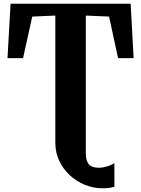

<svg xmlns="http://www.w3.org/2000/svg" viewBox="-20 -763 762 1036"><path d="M533.5 253Q484.5 253 438.8 234.5Q393 216 357 182.8Q321 149.5 299.8 104.8Q278.5 60 278.5 7.5V-679L154 -673.5L104.5 -449.5H20.5L37 -743H685L701 -449.5H617L568.5 -673.5L443 -679V60.5Q443 89.5 450 107.5Q457 125.5 472.5 133.8Q488 142 514 142Q534.5 142 558.5 134.8Q582.5 127.5 597 116.5L597.5 244.5Q591 246.5 575.8 249.8Q560.5 253 533.5 253Z"/></svg>

Font: Merriweather 36pt ExtraBold
Style: Regular
Weight: 800
Designer: Eben Sorkin
Foundry: Eben Sorkin
Version: Version 2.100